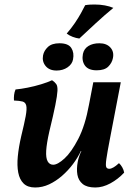

<svg xmlns="http://www.w3.org/2000/svg" viewBox="-20 -823 600 852"><path d="M136 9Q103 9 85 -8.5Q67 -26 61 -57Q55 -88 59 -129Q63 -170 74 -218Q88 -275 94 -307.5Q100 -340 96.5 -354.5Q93 -369 80 -372.5Q67 -376 42 -377Q41 -388 42.5 -401.5Q44 -415 49 -426Q72 -428 102.5 -434Q133 -440 162.5 -449Q192 -458 211 -467Q223 -459 229.5 -450Q236 -441 235 -420Q234 -399 225.5 -356.5Q217 -314 199 -240Q187 -187 185 -154.5Q183 -122 191.5 -107Q200 -92 216 -92Q236 -92 266.5 -120Q297 -148 327.5 -207Q358 -266 375 -359L394 -458H516L468 -208Q456 -146 452 -117.5Q448 -89 451.5 -81.5Q455 -74 465 -74Q481 -74 508 -99Q516 -92 522.5 -80.5Q529 -69 531 -57Q504 -28 470 -9.5Q436 9 403 9Q366 9 347 -6.5Q328 -22 323.5 -47.5Q319 -73 325 -105Q327 -116 331 -128Q335 -140 341 -153H339Q325 -123 303.5 -94.5Q282 -66 255 -42.5Q228 -19 198 -5Q168 9 136 9ZM231 -510Q199 -510 182.5 -530Q166 -550 171 -577Q175 -598 192.5 -614.5Q210 -631 244 -631Q283 -631 296.5 -610Q310 -589 304 -559Q300 -538 279.5 -524Q259 -510 231 -510ZM409 -511Q372 -511 357 -532Q342 -553 348 -584Q353 -607 372.5 -619Q392 -631 421 -631Q453 -631 470 -612Q487 -593 481 -565Q477 -544 460.5 -527.5Q444 -511 409 -511ZM332 -652Q317 -654 302.5 -659.5Q288 -665 276 -674Q296 -697 312 -720.5Q328 -744 339.5 -765Q351 -786 358 -800Q369 -802 379.5 -802.5Q390 -803 400 -803Q424 -803 445.5 -799Q467 -795 483 -788Q443 -755 404 -719Q365 -683 332 -652Z"/></svg>

Font: Vollkorn SemiBold
Style: Italic
Weight: 600
Italic angle: -11°
Designer: Friedrich Althausen
Foundry: Friedrich Althausen
Version: Version 5.000